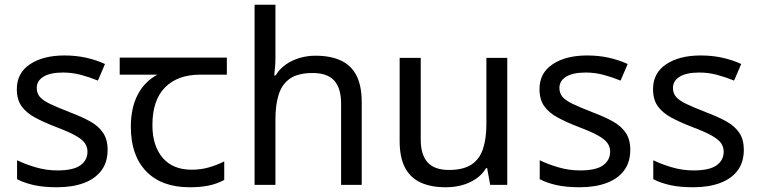

<svg xmlns="http://www.w3.org/2000/svg" viewBox="-20 -780 3203 810"><path d="M434 -148Q434 -96 408 -61Q382 -26 334 -8Q286 10 220 10Q164 10 123.5 1Q83 -8 52 -24V-104Q84 -88 129.5 -74.5Q175 -61 222 -61Q289 -61 319 -82.5Q349 -104 349 -140Q349 -160 338 -176Q327 -192 298.5 -208Q270 -224 217 -244Q165 -264 128 -284Q91 -304 71 -332Q51 -360 51 -404Q51 -472 106.5 -509Q162 -546 252 -546Q301 -546 343.5 -536.5Q386 -527 423 -510L393 -440Q359 -454 322 -464Q285 -474 246 -474Q192 -474 163.5 -456.5Q135 -439 135 -409Q135 -387 148 -371.5Q161 -356 191.5 -341.5Q222 -327 273 -307Q324 -288 360 -268Q396 -248 415 -219.5Q434 -191 434 -148Z M780 10Q662 10 597 -57Q532 -124 532 -245Q532 -325 561 -380.5Q590 -436 644 -465H485V-537H937V-465H824Q730 -465 676.5 -411.5Q623 -358 623 -252Q623 -165 666 -114.5Q709 -64 789 -64Q826 -64 860 -73.5Q894 -83 926 -99V-21Q897 -5 862 2.5Q827 10 780 10Z M1142 -537Q1142 -518 1140.5 -498Q1139 -478 1137 -462H1143Q1160 -490 1186 -508Q1212 -526 1244 -535.5Q1276 -545 1310 -545Q1375 -545 1418.5 -524.5Q1462 -504 1484 -461Q1506 -418 1506 -349V0H1419V-343Q1419 -408 1390 -440Q1361 -472 1299 -472Q1239 -472 1205 -449.5Q1171 -427 1156.5 -383.5Q1142 -340 1142 -277V0H1054V-760H1142Z M2120 -536V0H2048L2035 -71H2031Q2014 -43 1987 -25Q1960 -7 1928 1.5Q1896 10 1861 10Q1797 10 1753.5 -10.5Q1710 -31 1688 -74Q1666 -117 1666 -185V-536H1755V-191Q1755 -127 1784 -95Q1813 -63 1874 -63Q1934 -63 1968.5 -85.5Q2003 -108 2017.5 -151.5Q2032 -195 2032 -257V-536Z M2639 -148Q2639 -96 2613 -61Q2587 -26 2539 -8Q2491 10 2425 10Q2369 10 2328.5 1Q2288 -8 2257 -24V-104Q2289 -88 2334.5 -74.5Q2380 -61 2427 -61Q2494 -61 2524 -82.5Q2554 -104 2554 -140Q2554 -160 2543 -176Q2532 -192 2503.5 -208Q2475 -224 2422 -244Q2370 -264 2333 -284Q2296 -304 2276 -332Q2256 -360 2256 -404Q2256 -472 2311.5 -509Q2367 -546 2457 -546Q2506 -546 2548.5 -536.5Q2591 -527 2628 -510L2598 -440Q2564 -454 2527 -464Q2490 -474 2451 -474Q2397 -474 2368.5 -456.5Q2340 -439 2340 -409Q2340 -387 2353 -371.5Q2366 -356 2396.5 -341.5Q2427 -327 2478 -307Q2529 -288 2565 -268Q2601 -248 2620 -219.5Q2639 -191 2639 -148Z M3118 -148Q3118 -96 3092 -61Q3066 -26 3018 -8Q2970 10 2904 10Q2848 10 2807.5 1Q2767 -8 2736 -24V-104Q2768 -88 2813.5 -74.5Q2859 -61 2906 -61Q2973 -61 3003 -82.5Q3033 -104 3033 -140Q3033 -160 3022 -176Q3011 -192 2982.5 -208Q2954 -224 2901 -244Q2849 -264 2812 -284Q2775 -304 2755 -332Q2735 -360 2735 -404Q2735 -472 2790.5 -509Q2846 -546 2936 -546Q2985 -546 3027.5 -536.5Q3070 -527 3107 -510L3077 -440Q3043 -454 3006 -464Q2969 -474 2930 -474Q2876 -474 2847.5 -456.5Q2819 -439 2819 -409Q2819 -387 2832 -371.5Q2845 -356 2875.5 -341.5Q2906 -327 2957 -307Q3008 -288 3044 -268Q3080 -248 3099 -219.5Q3118 -191 3118 -148Z"/></svg>

Font: ltelugu25
Style: Book
Weight: 400
Designer: Jelle Bosma - Monotype Design Team
Foundry: Monotype Imaging Inc.
Version: Version 2.003